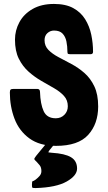

<svg xmlns="http://www.w3.org/2000/svg" viewBox="-20 -730 548 974"><path d="M190 138Q190 119 181 108Q172 97 166 91Q155 81 154 77.5Q153 74 163 61L218 -6H262L231 32Q224 42 226 43Q228 44 243 45Q309 49 340 67.5Q371 86 371 125Q371 161 318 191Q265 221 161 224Q148 224 145 222.5Q142 221 142 208Q142 189 146 189Q150 189 161 181Q169 175 179.5 164Q190 153 190 138ZM183 -263Q185 -202 201.5 -166Q218 -130 263 -130Q289 -130 306.5 -147.5Q324 -165 324 -191Q324 -222 304.5 -243.5Q285 -265 254.5 -282.5Q224 -300 190 -319.5Q156 -339 125.5 -366Q95 -393 75.5 -432Q56 -471 56 -529Q56 -576 78.5 -617.5Q101 -659 145.5 -684.5Q190 -710 254 -710Q313 -710 351.5 -689Q390 -668 412 -632.5Q434 -597 443 -554Q452 -511 452 -467Q452 -455 439 -455H339Q330 -455 326 -456.5Q322 -458 322 -467Q322 -495 317 -519.5Q312 -544 297.5 -559.5Q283 -575 254 -575Q235 -575 220.5 -562Q206 -549 206 -526Q206 -497 225.5 -477Q245 -457 276 -440.5Q307 -424 342 -405.5Q377 -387 408 -360Q439 -333 458.5 -292Q478 -251 478 -190Q478 -102 427.5 -46Q377 10 264 10Q181 10 129 -28Q77 -66 53.5 -128Q30 -190 30 -261Q30 -272 34 -275.5Q38 -279 50 -279H169Q183 -279 183 -263Z"/></svg>

Font: Railroad Gothic CC
Style: Bold
Weight: 700
Designer: indestructible type*
Foundry: Cowboy Collective
Version: Version 1.000